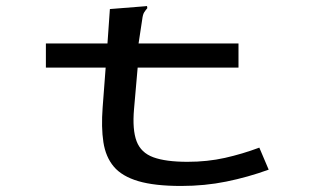

<svg xmlns="http://www.w3.org/2000/svg" viewBox="-20 -604 1040 636"><path d="M132 -460H336L344 -574L457 -583L467 -584L468 -577Q462 -570 457.5 -563Q453 -556 451 -539L439 -460H770V-380H436L424 -243Q418 -174 432.5 -136Q447 -98 488 -83Q529 -68 601 -68Q667 -68 725 -81Q783 -94 839 -115L870 -42Q801 -17 729.5 -2.5Q658 12 580 12Q492 12 438 -4Q384 -20 357 -52Q330 -84 322.5 -133Q315 -182 320 -248L330 -380H132Z"/></svg>

Font: Inconsolata UltraExpanded Medium
Style: Regular
Weight: 500
Width: 9
Monospace: yes
Designer: Raph Levien, Cyreal, Brenton Simpson
Foundry: Raph Levien, Cyreal, Google
Version: Version 3.001; ttfautohint (v1.8.2.53-6de2)